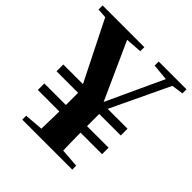

<svg xmlns="http://www.w3.org/2000/svg" viewBox="-196 -860 1002 1002"><g transform="rotate(45 304.5 -359.0)"><path d="M358 -276 253 -275 31 -718H196L366 -341H344L351 -357L518 -718H568ZM133 -678 -5 -688V-718H303V-688L162 -678ZM274 -41H334L489 -29V0H120V-29ZM227 -210V-338H383V-210Q383 -178 383 -150.5Q383 -123 384 -88.5Q385 -54 386 0H223Q224 -54 225 -88.5Q226 -123 226.5 -150.5Q227 -178 227 -210ZM516 -678 409 -688V-718H614V-688L544 -678ZM68 -167V-215H542V-167ZM68 -305V-355H542V-305Z"/></g></svg>

Font: Noto Serif JP Black
Style: Regular
Weight: 900
Designer: Ryoko NISHIZUKA 西塚涼子 (kana & ideographs); Frank Grießhammer (Latin, Greek & Cyrillic); Wenlong ZHANG 张文龙 (bopomofo); San
Foundry: Adobe
Version: Version 2.003-H1;hotconv 1.1.1;makeotfexe 2.6.0